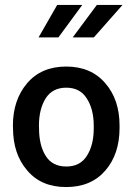

<svg xmlns="http://www.w3.org/2000/svg" viewBox="-20 -755 552 785"><path d="M139.6 -231Q139.6 -160.6 167 -117.4Q194.3 -74.2 251 -74.2Q307.6 -74.2 335 -117.7Q363.3 -161.1 363.3 -231V-240.2Q363.3 -308.6 335 -352.1Q307.6 -396.5 251 -396.5Q194.3 -396.5 166.7 -352.8Q139.2 -309.1 139.2 -240.7ZM410.6 -414.6Q468.8 -347.7 468.8 -241.2V-231.9Q468.8 -124.5 410.4 -57.4Q352.1 9.8 250.2 9.8Q148.4 9.8 91.3 -58.1Q33.2 -125 33.2 -231.9L32.7 -240.7Q32.7 -346.2 90.8 -414.6Q148.9 -482.9 250.7 -482.9Q352.5 -482.9 410.6 -414.6ZM277.3 -602.1 376 -734.9H481L363.8 -602.1ZM137.7 -602.1 213.9 -734.9H316.4L218.8 -602.1Z"/></svg>

Font: Yantramanav Medium
Style: Regular
Weight: 500
Version: Version 1.001;PS 1.0;hotconv 1.0.72;makeotf.lib2.5.5900; ttf